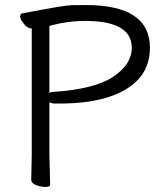

<svg xmlns="http://www.w3.org/2000/svg" viewBox="-20 -731 658 762"><path d="M318 -648Q247 -648 176 -628V-362Q182 -366 189 -366Q356 -377 429.5 -426.5Q503 -476 503 -541Q503 -648 318 -648ZM320 -711Q575 -711 575 -542Q575 -459 520 -407Q427 -320 215 -320H200Q186 -320 176 -325V-115L179 1Q179 11 160.5 11Q142 11 123 3.5Q104 -4 104 -17L106 -116V-618H105Q90 -618 75 -636Q60 -654 60 -665.5Q60 -677 69 -678Q235 -710 264 -710.5Q293 -711 320 -711Z"/></svg>

Font: ToneOZ-Pinyin-WenKai-Regular
Style: Regular
Weight: 400
Designer: Fontworks Inc.
Foundry: ToneOZ
Version: Version 0.240331